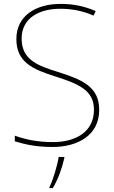

<svg xmlns="http://www.w3.org/2000/svg" viewBox="-20 -744 583 985"><path d="M489 -180C489 -298 404 -335 277 -375C174 -407 91 -437 91 -546C91 -653 183 -699 289 -699C342 -699 398 -691 460 -664L471 -687C412 -713 354 -724 291 -724C165 -724 64 -664 64 -544C64 -425 147 -389 263 -352C386 -313 462 -280 462 -181C462 -65 365 -15 252 -15C171 -15 109 -29 56 -48V-19C104 -5 158 10 250 10C380 10 489 -51 489 -180ZM310 67V61H281C275 104 250 185 234 215V221H251C279 174 298 119 310 67Z"/></svg>

Font: Noto Sans Gurmukhi Thin
Style: Regular
Weight: 100
Designer: Jelle Bosma - Monotype Design Team
Foundry: Monotype Imaging Inc.
Version: Version 2.004